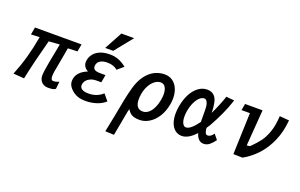

<svg xmlns="http://www.w3.org/2000/svg" viewBox="-115 -1314 3230 2066"><g transform="rotate(20 1500.0 -281.0)"><path d="M334 -94Q334 -103 334.5 -108Q334 -130 355.2 -248.8Q376.5 -367.5 397.5 -469.5L273.5 -460.5Q200.5 -189 160.5 4.5L36.5 -5Q81.5 -116.5 112.5 -226.8Q143.5 -337 167 -469.5L69 -465L84 -550H617L602 -465L493 -460.5L489.5 -439Q481.5 -394.5 465.8 -307Q450 -219.5 442 -177Q437 -146.5 437 -122.5Q437 -99 443.5 -87.5Q450 -76 464.5 -76Q484 -76 496.8 -79.5Q509.5 -83 530.5 -91.5L522 -7Q505.5 5 486 8Q466.5 11 435 11Q405.5 11 382.5 -2Q359.5 -15 346.8 -39Q334 -63 334 -94Z M710 -42.5Q681.5 -66 667.5 -91.2Q653.5 -116.5 653.5 -146.5Q653.5 -159.5 655.5 -170Q671 -255.5 782 -300.5Q755 -314 739.8 -336.2Q724.5 -358.5 724.5 -388.5Q724.5 -399 727 -413Q733 -444.5 751.8 -472Q770.5 -499.5 799 -518Q853.5 -554 940.5 -554Q972 -554 994.2 -549.8Q1016.5 -545.5 1038 -538Q1087.5 -520 1133.5 -482.5L1064 -422.5Q1019.5 -462 947 -462Q896 -462 865.5 -443.2Q835 -424.5 830 -387.5Q829.5 -384 829.5 -377.5Q829.5 -352 849 -340Q868.5 -328 908.5 -328H972L956.5 -240H894.5Q864 -240 836.5 -228.5Q809 -217 790.8 -196.8Q772.5 -176.5 768.5 -150.5Q767.5 -142.5 767.5 -139Q767.5 -109.5 793.2 -94.2Q819 -79 867 -79Q962.5 -79 1029 -140L1088.5 -69Q1046.5 -31 988.2 -12Q930 7 864.5 7Q814 7 777.8 -4.8Q741.5 -16.5 710 -42.5ZM869 -602 980 -807H1126L961 -602Z M1177 240 1217.5 39.5Q1225.5 -1 1228.5 -20Q1242 -94.5 1255.8 -160.8Q1269.5 -227 1289.5 -298.5Q1314.5 -385 1357.8 -442.2Q1401 -499.5 1455.2 -526.8Q1509.5 -554 1570.5 -554Q1623.5 -554 1662.5 -526Q1701.5 -498 1721.8 -449.2Q1742 -400.5 1742 -340.5Q1742 -308.5 1736 -275.5Q1721 -189.5 1681.8 -127.2Q1642.5 -65 1589.2 -32.5Q1536 0 1479 0Q1437.5 0 1411.8 -8.8Q1386 -17.5 1372.5 -30Q1359 -42.5 1344.5 -63L1338 -72Q1334 -59.5 1328 -28.5Q1322 2.5 1315 43Q1297 144.5 1277.5 244.5ZM1626 -287.5Q1631.5 -319.5 1631.5 -345.5Q1631.5 -396.5 1613 -427.2Q1594.5 -458 1560 -458Q1524 -458 1491.2 -433Q1458.5 -408 1435.2 -365Q1412 -322 1403 -270.5Q1397 -235.5 1397 -206Q1397 -153 1418 -125Q1439 -97 1481 -97Q1515.5 -97 1544.8 -120.2Q1574 -143.5 1595 -186.2Q1616 -229 1626 -287.5Z M1822 -198Q1822 -240 1830 -283.5Q1844.5 -366 1877.5 -427.8Q1910.5 -489.5 1956.8 -523Q2003 -556.5 2056 -556.5Q2108.5 -556.5 2138.5 -525.2Q2168.5 -494 2176.5 -435Q2184 -401 2185 -337Q2210.5 -389.5 2236 -451.5Q2261.5 -513.5 2274 -554.5L2366.5 -545.5Q2340.5 -462 2298.5 -371.2Q2256.5 -280.5 2213 -204.5Q2197.5 -180.5 2187.5 -166.5Q2191 -129.5 2199.5 -111.5Q2208 -93.5 2227 -93.5Q2245.5 -93.5 2262 -106Q2278.5 -118.5 2291.5 -138.5L2338.5 -81Q2313.5 -45 2283.2 -19.8Q2253 5.5 2215 5.5Q2181.5 5.5 2158.2 -17.2Q2135 -40 2123 -83.5Q2040.5 6.5 1965.5 6.5Q1921 6.5 1888.8 -19Q1856.5 -44.5 1839.2 -90.8Q1822 -137 1822 -198ZM1922.5 -202.5Q1922.5 -153.5 1937.5 -124.2Q1952.5 -95 1977.5 -95Q2004.5 -95 2039 -125Q2073.5 -155 2109 -206V-211Q2108.5 -228.5 2108.5 -275.5Q2108.5 -321 2108 -348.2Q2107.5 -375.5 2105 -390.5Q2101 -418 2088.8 -437.2Q2076.5 -456.5 2058 -456.5Q2032.5 -456.5 2006.2 -433.2Q1980 -410 1959.2 -366.2Q1938.5 -322.5 1928 -264Q1922.5 -234 1922.5 -202.5Z M2572.5 -475H2476.5L2489.5 -550H2690L2659 -137Q2666 -137 2680 -139Q2694 -141 2697 -143.5Q2755 -200.5 2790.5 -247.5Q2826 -294.5 2852.8 -369.5Q2879.5 -444.5 2885.5 -554.5L2994.5 -545.5Q2983.5 -411.5 2936 -304Q2888.5 -196.5 2817.5 -120.5Q2746.5 -44.5 2660.5 2.5L2556 0Z"/></g></svg>

Font: JuliaMono BoldItalic
Style: Regular
Weight: 700
Italic angle: -9°
Monospace: yes
Designer: cormullion
Foundry: corm
Version: Version 0.049; ttfautohint (v1.8.4)